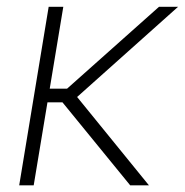

<svg xmlns="http://www.w3.org/2000/svg" viewBox="-20 -556 554 576"><path d="M169.9 -535.6 81.1 0H37.6L126 -535.6ZM514.2 -535.6 193.4 -249H101.6L107.9 -290H181.2L457 -535.6ZM370.6 0 162.6 -254.9 197.8 -281.7 426.8 0Z"/></svg>

Font: Inter 20pt ExtraLight
Style: Italic
Weight: 250
Italic angle: -9.3988°
Version: Version 4.001;git-66647c0bb